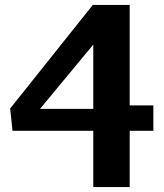

<svg xmlns="http://www.w3.org/2000/svg" viewBox="-20 -755 660 775"><path d="M21 -317 30.5 -227H356.5V0H503.5V-227H599V-329.5H503.5V-735H354.5ZM141.5 -315.5 356.5 -575V-315.5Z"/></svg>

Font: Monaspace Argon
Style: Bold
Weight: 700
Designer: Riley Cran & the Lettermatic Team
Foundry: Lettermatic
Version: Version 1.000 (Monaspace Argon)